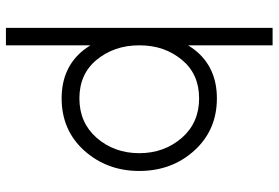

<svg xmlns="http://www.w3.org/2000/svg" viewBox="-166 -574 940 648"><g transform="rotate(90 304.0 -250.0)"><path d="M133 200V-85Q137 -79 141 -73Q145 -67 149 -62Q208 12 312 12Q419 12 488 -64Q557 -141 557 -250Q557 -360 488 -436Q419 -512 312 -512Q208 -512 149 -438Q145 -433 141 -427Q137 -421 133 -415V-700H74V200ZM312 -452Q394 -452 445 -394Q497 -334 497 -250Q497 -166 445 -106Q394 -48 312 -48Q230 -48 182 -106Q158 -135 145.5 -171Q133 -207 133 -250Q133 -294 145.5 -329.5Q158 -365 182 -394Q230 -452 312 -452Z"/></g></svg>

Font: Unageo
Style: Light
Weight: 300
Designer: Richard Sepsi
Foundry: Richard Sepsi
Version: Version 2.000